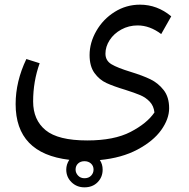

<svg xmlns="http://www.w3.org/2000/svg" viewBox="-20 -587 811 823"><path d="M540 -279Q592 -263 625 -247Q658 -231 681.5 -201Q705 -171 705 -123Q705 -77 671 -29.5Q637 18 569.5 54Q502 90 408 99Q420 117 420 140Q420 172 398.5 194Q377 216 342 216Q309 216 286.5 194Q264 172 264 140Q264 118 277 98Q47 71 47 -141Q47 -238 93 -334L150 -316Q122 -238 122 -152Q122 -73 175.5 -29Q229 15 354 15Q469 15 539.5 -21.5Q610 -58 642 -105Q639 -133 622 -151Q605 -169 581.5 -179Q558 -189 517 -202Q467 -217 436.5 -231Q406 -245 385 -274Q364 -303 364 -351Q364 -404 393 -454.5Q422 -505 471.5 -536Q521 -567 580 -567Q654 -567 714 -517L671 -441Q622 -478 570 -478Q532 -478 500 -460.5Q468 -443 450 -415Q432 -387 432 -357Q432 -327 458 -311.5Q484 -296 540 -279ZM381 140Q381 124 370 114Q359 104 342 104Q325 104 314.5 114Q304 124 304 140Q304 154 314.5 165.5Q325 177 342 177Q360 177 370.5 166Q381 155 381 140Z"/></svg>

Font: FiraGO Book
Style: Italic
Weight: 350
Italic angle: -8°
Designer: bBox Type GmbH
Foundry: bBox Type GmbH
Version: Version 1.001